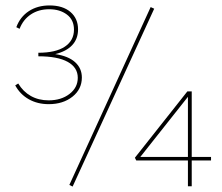

<svg xmlns="http://www.w3.org/2000/svg" viewBox="-20 -685 817 706"><path d="M159 -302Q118 -302 86 -320Q54 -338 36 -371L47 -378Q65 -348 93.5 -332Q122 -316 159 -316Q205 -316 235.5 -339.5Q266 -363 266 -399Q266 -437 229 -457.5Q192 -478 121 -478V-491Q185 -491 218.5 -513.5Q252 -536 252 -576Q252 -612 226 -631.5Q200 -651 161 -651Q122 -651 93.5 -632Q65 -613 52 -579L40 -585Q54 -623 86 -644Q118 -665 162 -665Q211 -665 239 -641Q267 -617 267 -577Q267 -542 245.5 -519Q224 -496 183 -486Q231 -479 256 -456.5Q281 -434 281 -400Q281 -357 246.5 -329.5Q212 -302 159 -302ZM547 -653 247 1 235 -5 534 -659ZM756 -95H685V0H671V-95H481L476 -105L669 -349H685V-108H756ZM671 -108V-329L496 -108Z"/></svg>

Font: Ysabeau SC Thin
Style: Regular
Weight: 200
Designer: Christian Thalmann (Catharsis Fonts)
Version: Version 0.003